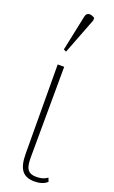

<svg xmlns="http://www.w3.org/2000/svg" viewBox="-159 -842 526 889"><g transform="rotate(20 104.5 -397.5)"><path d="M74 -605 143 -784V-796C126 -808 103 -811 98 -787L61 -611ZM142 10C168 10 190 3 204 -11L197 -29C177 -15 159 -13 142 -13C91 -13 88 -48 88 -96L90 -536H58L60 -99C60 -19 86 10 142 10Z"/></g></svg>

Font: Noto Serif ExtraCondensed Thin
Style: Regular
Weight: 100
Width: 2
Designer: Monotype Design Team
Foundry: Monotype Imaging Inc.
Version: Version 2.013